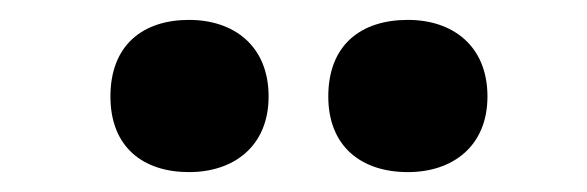

<svg xmlns="http://www.w3.org/2000/svg" viewBox="-20 -787 590 193"><path d="M91 -690C91 -639 124 -614 170 -614C215 -614 250 -640 250 -690C250 -741 215 -767 170 -767C124 -767 91 -742 91 -690ZM310 -690C310 -640 343 -614 390 -614C435 -614 470 -640 470 -690C470 -741 435 -767 390 -767C343 -767 310 -742 310 -690Z"/></svg>

Font: Noto Sans Thai SemCond Blk
Style: Regular
Weight: 900
Width: 4
Designer: Monotype Design Team
Foundry: Monotype Imaging Inc.
Version: Version 2.002